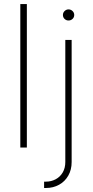

<svg xmlns="http://www.w3.org/2000/svg" viewBox="-20 -727 456 946"><path d="M112.3 0H80.1V-707H112.3ZM333 -530.3V71.3Q333 109.4 316.4 138.4Q299.8 167.5 271 183.3Q242.2 199.2 207 199.2H197.3V168H206.1Q232.4 168 254.4 156.2Q276.4 144.5 289.1 122.6Q301.8 100.6 301.8 71.3V-530.3ZM290 -653.3Q290 -664.6 298.3 -672.6Q306.6 -680.7 317.4 -680.7Q329.1 -680.7 337.4 -672.6Q345.7 -664.6 345.7 -653.3Q345.7 -641.6 337.4 -633.8Q329.1 -626 317.4 -626Q306.2 -626 298.1 -633.8Q290 -641.6 290 -653.3Z"/></svg>

Font: Pretendard JP Thin
Style: Regular
Weight: 100
Designer: Base glyphs from Inter by Rasmus Andersson; Hangeul glyphs from Noto Sans CJK(Source Han Sans) by Jang Soo-young and Kan
Foundry: Kil Hyung-jin
Version: Version 1.309